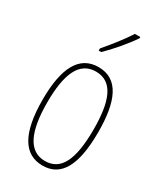

<svg xmlns="http://www.w3.org/2000/svg" viewBox="-194 -839 790 926"><g transform="rotate(30 201.5 -376.5)"><path d="M303 -756V-763H273C239 -711 207 -671 162 -618V-606H176C215 -643 270 -707 303 -756ZM357 -264C357 -433 315 -537 202 -537C96 -537 46 -444 46 -266C46 -80 100 10 204 10C306 10 357 -77 357 -264ZM72 -266C72 -424 110 -512 202 -512C298 -512 331 -418 331 -265C331 -94 291 -15 203 -15C113 -15 72 -102 72 -266Z"/></g></svg>

Font: Noto Sans Kannada ExtraCondensed Thin
Style: Regular
Weight: 100
Width: 2
Designer: Jelle Bosma - Monotype Design Team
Foundry: Monotype Imaging Inc.
Version: Version 2.005